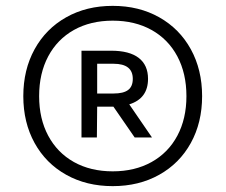

<svg xmlns="http://www.w3.org/2000/svg" viewBox="-20 -769 770 655"><path d="M669.5 -441Q669.5 -351 631 -281.2Q592.5 -211.5 523.2 -172.8Q454 -134 364.5 -134Q275 -134 205.8 -172.8Q136.5 -211.5 98 -281.2Q59.5 -351 59.5 -441Q59.5 -531 98 -601Q136.5 -671 205.8 -710Q275 -749 364.5 -749Q454 -749 523.2 -710Q592.5 -671 631 -601Q669.5 -531 669.5 -441ZM616 -441Q616 -518.5 585 -576.8Q554 -635 497 -666.8Q440 -698.5 364.5 -698.5Q289 -698.5 232.2 -666.8Q175.5 -635 144.5 -576.8Q113.5 -518.5 113.5 -441Q113.5 -364 144.5 -306Q175.5 -248 232.2 -216.2Q289 -184.5 364.5 -184.5Q440 -184.5 497 -216.2Q554 -248 585 -306Q616 -364 616 -441ZM421 -413 498.5 -300H439.5L367 -405H359H311.5L310.5 -300H258V-596H359Q421.5 -596 453.2 -571.5Q485 -547 485 -500Q485 -433 421 -413ZM367.5 -450Q401 -450 417 -462Q433 -474 433 -500Q433 -551.5 367.5 -551.5H311.5V-450Z"/></svg>

Font: Encode Sans Semi Condensed Medium
Style: Regular
Weight: 500
Width: 4
Designer: Multiple Designers
Foundry: Impallari Type
Version: Version 2.000